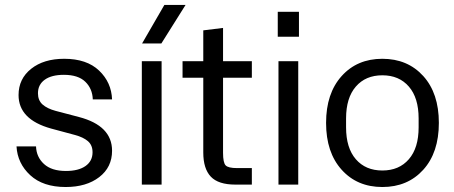

<svg xmlns="http://www.w3.org/2000/svg" viewBox="-20 -748 1841 778"><path d="M187 -227.1Q55.2 -263.7 55.2 -362.8Q55.2 -428.7 106.2 -469.2Q157.2 -509.8 240.2 -509.8Q331.5 -509.8 381.6 -461.9Q431.6 -414.1 434.1 -345.2H356Q354.5 -388.7 325.7 -416.7Q296.9 -444.8 238.8 -444.8Q189 -444.8 161.4 -425Q133.8 -405.3 133.8 -370.1Q133.8 -341.3 152.3 -324.7Q170.9 -308.1 205.1 -298.8L299.8 -273.9Q434.1 -238.8 434.1 -137.2Q434.1 -70.3 382.1 -30.3Q330.1 9.8 246.1 9.8Q154.3 9.8 102.5 -38.1Q50.8 -85.9 46.9 -154.8H126Q127.4 -111.8 158.2 -83.5Q189 -55.2 247.1 -55.2Q297.9 -55.2 326.4 -75.2Q355 -95.2 355 -130.9Q355 -159.7 336.4 -175.8Q317.9 -191.9 283.2 -201.2Z M554.7 0V-500H634.8V0ZM555.7 -571.8 646 -728H731.9L633.8 -571.8Z M933.6 0Q864.7 0 834.2 -32.2Q803.7 -64.5 803.7 -129.9V-433.1H719.7V-500H803.7V-625L883.8 -634.8V-500H1000.5V-433.1H883.8V-128.9Q883.8 -88.9 894.3 -77.9Q904.8 -66.9 940.4 -66.9H1000.5V0Z M1108.4 0V-500H1188.5V0ZM1105.5 -599.1H1191.4V-700.2H1105.5Z M1529.3 9.8Q1427.2 9.8 1364.3 -60.3Q1301.3 -130.4 1301.3 -250Q1301.3 -369.6 1364.3 -439.7Q1427.2 -509.8 1529.3 -509.8Q1631.8 -509.8 1695.1 -439.9Q1758.3 -370.1 1758.3 -250Q1758.3 -129.9 1695.1 -60.1Q1631.8 9.8 1529.3 9.8ZM1382.3 -231.9Q1382.3 -148.4 1421.9 -102.8Q1461.4 -57.1 1529.3 -57.1Q1597.2 -57.1 1636.7 -102.8Q1676.3 -148.4 1676.3 -231.9V-268.1Q1676.3 -351.6 1636.7 -397.2Q1597.2 -442.9 1529.3 -442.9Q1461.4 -442.9 1421.9 -397.2Q1382.3 -351.6 1382.3 -268.1Z"/></svg>

Font: TASA Orbiter Deck
Style: Regular
Weight: 400
Designer: Weizhong Zhang
Version: Version 1.000;Glyphs 3.1.2 (3151)